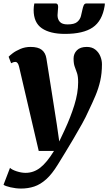

<svg xmlns="http://www.w3.org/2000/svg" viewBox="-50 -840 627 1113"><path d="M60.5 -453.5Q54 -481 39.5 -481Q27.5 -481 14.5 -473.5L0 -511Q5 -517 22.8 -530.8Q40.5 -544.5 67.8 -556.2Q95 -568 127 -568Q171 -568 192.5 -550.8Q214 -533.5 219 -501Q234.5 -404.5 249.5 -308.8Q264.5 -213 279.5 -117.5L293.5 -20L325 -87Q359 -160 381 -230.8Q403 -301.5 403 -363Q403 -397 396.5 -416.2Q390 -435.5 383.2 -453.2Q376.5 -471 376.5 -500.5Q376.5 -529 395.8 -548.5Q415 -568 453 -568Q482.5 -568 502 -553Q521.5 -538 531.2 -514.8Q541 -491.5 541 -467.5Q541 -415 531 -371Q521 -327 503.2 -285Q485.5 -243 462.5 -195.5Q448.5 -163.5 425 -121Q401.5 -78.5 375 -34Q348.5 10.5 324.8 49.5Q301 88.5 285.5 113.5Q251.5 169 217.8 199.2Q184 229.5 148.5 241.2Q113 253 72 253Q42.5 253 11 245.8Q-20.5 238.5 -29.5 231L8 133Q19 144 46.5 153Q74 162 98.5 162Q144.5 162 182.8 132.5Q221 103 263 35H174.5ZM273.5 -820Q287 -820 287 -799.5Q287 -788 285.2 -775.5Q283.5 -763 283.5 -751.5Q283.5 -728.5 296.8 -713.5Q310 -698.5 341.5 -698.5Q380.5 -698.5 397.2 -712.5Q414 -726.5 419.2 -746.8Q424.5 -767 428 -785Q430.5 -798 435.2 -809Q440 -820 451 -820H557.5Q557.5 -816.5 557.5 -813Q557.5 -809.5 556.5 -805Q542.5 -718.5 487.5 -681Q432.5 -643.5 326.5 -643.5Q240.5 -643.5 192.8 -676Q145 -708.5 145 -782.5Q145 -791.5 146 -801Q147 -810.5 149 -820Z"/></svg>

Font: Merriweather Black
Style: Italic
Weight: 900
Italic angle: -7.8°
Designer: Eben Sorkin
Foundry: Eben Sorkin
Version: Version 2.200;gftools[0.9.31]